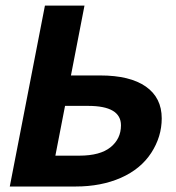

<svg xmlns="http://www.w3.org/2000/svg" viewBox="-20 -679 640 699"><path d="M255.4 0H15.6L143.6 -658.7H287.6L238.3 -404.3H344.7Q453.1 -404.3 511 -363.8Q568.8 -323.2 568.8 -248Q568.8 -181.2 530.5 -122.3Q492.2 -63.5 420.2 -31.7Q348.1 0 255.4 0ZM420.4 -222.7Q420.4 -293.5 300.8 -293.5H216.8L181.6 -112.3H268.6Q344.7 -112.3 382.6 -143.1Q420.4 -173.8 420.4 -222.7Z"/></svg>

Font: Liberation Mono
Style: Bold Italic
Weight: 700
Italic angle: -12°
Monospace: yes
Designer: Steve Matteson
Foundry: Ascender Corporation
Version: Version 2.1.5